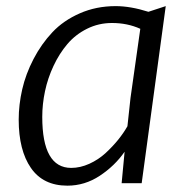

<svg xmlns="http://www.w3.org/2000/svg" viewBox="-20 -584 592 612"><path d="M367.7 0 377 -98.6V-100.1Q346.2 -55.7 298.3 -23.9Q250.5 7.8 194.8 7.8Q117.7 7.8 78.6 -48.6Q39.6 -105 39.6 -202.6Q39.6 -250 50.8 -299.1Q62 -348.1 86.9 -396Q111.8 -443.8 147 -481.2Q182.1 -518.6 234.4 -541.5Q286.6 -564.5 348.6 -564.5Q396 -564.5 453.1 -546.4L508.3 -564.5L431.6 0ZM207 -48.8Q235.8 -48.8 264.9 -62Q293.9 -75.2 316.9 -96.4Q339.8 -117.7 356.9 -138.9Q374 -160.2 386.2 -181.6L396 -272L427.2 -492.2Q386.2 -510.7 336.9 -510.7Q294.4 -510.7 257.6 -492.4Q220.7 -474.1 194.8 -443.6Q168.9 -413.1 150.6 -374Q132.3 -335 123.5 -293.5Q114.7 -252 114.7 -211.4Q114.7 -48.8 207 -48.8Z"/></svg>

Font: HaufeMerriweatherSansLt
Style: Italic
Weight: 300
Designer: Eben Sorkin ( eben@eyebytes.com )
Foundry: Eben Sorkin
Version: Version 1.56